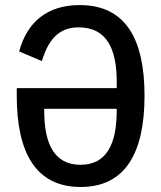

<svg xmlns="http://www.w3.org/2000/svg" viewBox="-20 -730 640 762"><path d="M300.1 12.1C475.9 12.1 553.6 -121.1 553.6 -349.8C553.6 -574.9 478.7 -709.9 296.2 -709.9C169.4 -709.9 87.7 -644.2 56.1 -525.9L146.3 -487.6C176.8 -591.3 229.4 -621.4 291.9 -621.4C404.1 -621.4 443.2 -535.2 443.2 -406.2V-380.3H46.5V-349.1C46.5 -121.1 124.3 12.1 300.1 12.1ZM155.5 -290.5V-298.3H443.2V-290.5C443.2 -159.8 403.8 -76 299.4 -76C195 -76 155.5 -159.8 155.5 -290.5Z"/></svg>

Font: Margiela Mono Medium
Style: Regular
Weight: 500
Designer: Mike Abbink, Paul van der Laan, Pieter van Rosmalen
Foundry: Bold Monday
Version: Version 2.003 2021